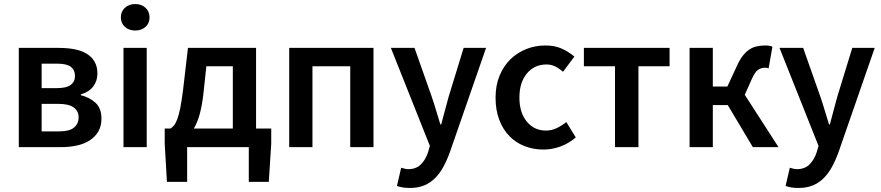

<svg xmlns="http://www.w3.org/2000/svg" viewBox="-20 -728 4360 950"><path d="M73 0V-491H272Q313 -491 347.5 -484.5Q382 -478 407.5 -463Q433 -448 447.5 -423.5Q462 -399 462 -364Q462 -328 441.5 -300.5Q421 -273 380 -261V-257Q424 -246 453 -219Q482 -192 482 -141Q482 -104 466.5 -77.5Q451 -51 424 -33.5Q397 -16 360.5 -8Q324 0 282 0ZM186 -292H261Q309 -292 330 -308Q351 -324 351 -352Q351 -381 331 -397Q311 -413 264 -413H186ZM186 -78H274Q324 -78 346.5 -97Q369 -116 369 -148Q369 -178 345 -196Q321 -214 270 -214H186Z M591 0V-491H706V0ZM649 -577Q618 -577 598 -595Q578 -613 578 -642Q578 -671 598 -689.5Q618 -708 649 -708Q680 -708 700 -689.5Q720 -671 720 -642Q720 -613 700 -595Q680 -577 649 -577Z M906 0V172H806L795 -17V-92H823Q832 -97 840.5 -107Q849 -117 857 -138Q865 -159 872 -194Q879 -229 886 -285L910 -491H1247V-92H1322V-17L1310 172H1211V0ZM986 -260Q979 -202 967.5 -161Q956 -120 939 -92H1132V-400H1001Z M1411 0V-491H1828V0H1713V-400H1526V0Z M2008 202Q1988 202 1973 199.5Q1958 197 1944 192L1965 102Q1972 104 1981.5 106.5Q1991 109 2000 109Q2039 109 2062.5 85.5Q2086 62 2098 25L2107 -6L1914 -491H2031L2116 -250Q2127 -218 2137.5 -182.5Q2148 -147 2159 -112H2163Q2172 -146 2181.5 -181.5Q2191 -217 2200 -250L2274 -491H2385L2207 22Q2192 64 2174 97Q2156 130 2132.5 153.5Q2109 177 2078.5 189.5Q2048 202 2008 202Z M2669 12Q2619 12 2575.5 -5Q2532 -22 2500 -55Q2468 -88 2450 -136Q2432 -184 2432 -245Q2432 -306 2452 -354Q2472 -402 2506 -435Q2540 -468 2584.5 -485.5Q2629 -503 2678 -503Q2726 -503 2760.5 -487Q2795 -471 2822 -448L2766 -373Q2746 -390 2726.5 -399.5Q2707 -409 2684 -409Q2624 -409 2587 -364.5Q2550 -320 2550 -245Q2550 -171 2586.5 -126.5Q2623 -82 2681 -82Q2710 -82 2735.5 -94.5Q2761 -107 2782 -124L2829 -48Q2794 -18 2752.5 -3Q2711 12 2669 12Z M3023 0V-400H2869V-491H3293V-400H3139V0Z M3392 0V-491H3507V-300H3579L3625 -399Q3639 -431 3654.5 -451Q3670 -471 3687 -482.5Q3704 -494 3724 -498.5Q3744 -503 3767 -503Q3787 -503 3802 -497L3783 -390Q3774 -393 3765 -393Q3747 -393 3731 -382.5Q3715 -372 3699 -335L3665 -259L3832 0H3705L3581 -208H3507V0Z M3931 202Q3911 202 3896 199.5Q3881 197 3867 192L3888 102Q3895 104 3904.5 106.5Q3914 109 3923 109Q3962 109 3985.5 85.5Q4009 62 4021 25L4030 -6L3837 -491H3954L4039 -250Q4050 -218 4060.5 -182.5Q4071 -147 4082 -112H4086Q4095 -146 4104.5 -181.5Q4114 -217 4123 -250L4197 -491H4308L4130 22Q4115 64 4097 97Q4079 130 4055.5 153.5Q4032 177 4001.5 189.5Q3971 202 3931 202Z"/></svg>

Font: Processing Sans Pro Semibold
Style: Regular
Weight: 600
Designer: Paul D. Hunt
Foundry: Adobe Systems Incorporated
Version: Version 2.020;PS 2.000;hotconv 1.0.86;makeotf.lib2.5.63406